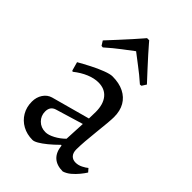

<svg xmlns="http://www.w3.org/2000/svg" viewBox="-213 -791 892 892"><g transform="rotate(45 233.0 -345.5)"><path d="M372 12Q332 12 309.5 -8.5Q287 -29 283 -69L279 -70Q255 -46 233.5 -28.5Q212 -11 195.5 -1.5Q179 8 169 8Q132 8 103 -8Q74 -24 57.5 -52Q41 -80 41 -116Q41 -145 55.5 -167Q70 -189 94 -196L284 -248L285 -292Q285 -342 262 -370Q239 -398 197 -398Q169 -398 138 -385Q107 -372 77 -348L72 -351L60 -394Q86 -409 118 -425.5Q150 -442 179 -453Q208 -464 223 -464Q267 -464 298 -448.5Q329 -433 345.5 -404.5Q362 -376 362 -335Q362 -322 359.5 -293Q357 -264 353 -228.5Q349 -193 346.5 -160Q344 -127 344 -105Q344 -83 355 -71Q366 -59 385 -59Q402 -59 419 -67.5Q436 -76 445 -84L459 -68Q451 -55 437.5 -38.5Q424 -22 407.5 -8Q391 6 372 12ZM186 -60Q205 -60 230.5 -73.5Q256 -87 277 -108L282 -210L146 -169Q117 -160 117 -127Q117 -99 136.5 -79.5Q156 -60 186 -60ZM96 -527 87 -528 73 -550Q97 -576 121.5 -602.5Q146 -629 166.5 -652Q187 -675 199 -689Q211 -703 211 -703H225Q225 -703 237 -689Q249 -675 269.5 -652Q290 -629 314.5 -602.5Q339 -576 363 -550L349 -528L340 -527Q305 -558 271.5 -583Q238 -608 218 -624Q197 -608 164.5 -583.5Q132 -559 96 -527Z"/></g></svg>

Font: Alegreya
Style: Regular
Weight: 400
Designer: Juan Pablo del Peral
Foundry: Huerta Tipografica
Version: Version 2.009